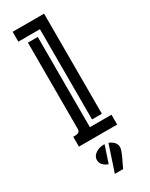

<svg xmlns="http://www.w3.org/2000/svg" viewBox="-219 -688 730 932"><g transform="rotate(-30 146.0 -221.5)"><path d="M132.3 -561V-55.2H253.4V0H39.1V-55.2Q44.9 -55.2 51.8 -55.4Q58.6 -55.7 64.2 -57.4Q69.8 -59.1 73.5 -63.5Q77.1 -67.9 77.1 -76.7V-561ZM215.3 -643.6V-82.5H160.2V-588.4H39.1V-643.6ZM172.4 55.7Q187 61 199 72.5Q210.9 84 210.9 100.6Q210.9 109.4 206.1 123Q201.2 136.7 194.3 151.4Q187.5 166 180.7 179.7Q173.8 193.4 170.4 201.7H124ZM152.8 51.8 121.6 146Q106 141.1 94 129.4Q82 117.7 82 100.6Q82 88.4 88.1 79.3Q94.2 70.3 103.8 64.2Q113.3 58.1 124.8 54.9Q136.2 51.8 146.5 51.8Z"/></g></svg>

Font: Isar CAT
Style: Regular
Weight: 400
Designer: Digitized by Peter Wiegel
Foundry: CAT-Fonts, Peter Wiegel
Version: Version 1.000; ttfautohint (v1.3)